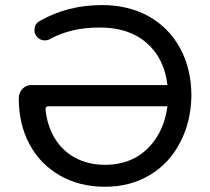

<svg xmlns="http://www.w3.org/2000/svg" viewBox="-20 -712 813 743"><path d="M552.7 -650.4Q632.8 -606.4 676.8 -525.9Q720.7 -445.3 720.7 -340.8Q718.8 -239.3 676.8 -160.2Q634.8 -79.1 559.1 -34.2Q483.4 10.7 386.7 10.7Q288.1 10.7 212.9 -32.2Q135.7 -76.2 94.2 -153.8Q52.7 -231.4 52.7 -331.1Q52.7 -353.5 66.9 -368.2Q81.1 -382.8 99.6 -382.8H627.9Q616.2 -485.4 547.9 -545.4Q479.5 -605.5 367.2 -605.5Q307.6 -605.5 260.7 -594.2Q213.9 -583 170.9 -559.6Q164.1 -555.7 153.3 -555.7Q136.7 -555.7 125 -567.4Q113.3 -579.1 113.3 -593.8Q113.3 -621.1 135.7 -631.8Q242.2 -692.4 375 -692.4Q474.6 -692.4 552.7 -650.4ZM506.8 -103.5Q555.7 -131.8 587.4 -182.6Q619.1 -233.4 627.9 -300.8H168Q155.3 -300.8 156.2 -288.1Q162.1 -229.5 188.5 -182.6Q217.8 -130.9 269 -102.5Q320.3 -74.2 386.7 -74.2Q454.1 -74.2 506.8 -103.5Z"/></svg>

Font: jf-openhuninn-1.0
Style: Regular
Weight: 400
Designer: [Kosugi Maru]
      Designed by Motoya company      

      [Varela Round]
      Joe Prince(Latin component); Avraham Co
Foundry: justfont CO.,LTD.
Version: 1.0